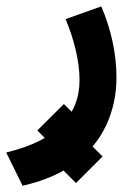

<svg xmlns="http://www.w3.org/2000/svg" viewBox="-50 -317 417 604"><path d="M105.5 175.2 189.1 258.8 272.7 175.2 189.1 92.1ZM67.4 93.4 151 177 234.6 93.4 151 10.3ZM268.5 -296.9 156.2 -256.8Q176.3 -210.1 188.2 -159.5Q200.2 -108.9 200.2 -64.9Q200.2 18.2 144.2 76.1Q88.3 134 -30.4 162.8L21.1 267.3Q122.9 244.3 188.1 194.2Q253.3 144.1 284.9 75.3Q316.4 6.4 316.4 -72.8Q316.4 -129.3 303.9 -186.8Q291.4 -244.3 268.5 -296.9Z"/></svg>

Font: Vazir Variable Regular
Style: Regular
Weight: 400
Designer: Saber Rastikerdar
Foundry: Saber Rastikerdar
Version: Version 30.1.0